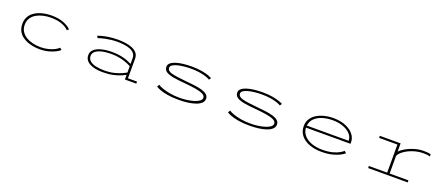

<svg xmlns="http://www.w3.org/2000/svg" viewBox="84 -1651 6432 2800"><g transform="rotate(20 3300.0 -250.5)"><path d="M585 11Q539 11 489 3Q439 -5 392 -23.2Q345 -41.5 307 -71.8Q269 -102 246.5 -146.2Q224 -190.5 224 -251Q224 -312 246.5 -356.2Q269 -400.5 307 -430.5Q345 -460.5 392 -478.5Q439 -496.5 489 -504.2Q539 -512 585 -512Q698.5 -512 777.2 -480Q856 -448 891 -408L865 -385Q830.5 -425.5 759.2 -452.2Q688 -479 585 -479Q527.5 -479 470 -466.2Q412.5 -453.5 365.2 -426.5Q318 -399.5 289.5 -356Q261 -312.5 261 -251Q261 -190.5 289.5 -147Q318 -103.5 365.2 -75.8Q412.5 -48 470 -35Q527.5 -22 585 -22Q653.5 -22 710.2 -37Q767 -52 806.2 -73.2Q845.5 -94.5 861 -113L891 -89Q875.5 -70.5 831.8 -47Q788 -23.5 724.2 -6.2Q660.5 11 585 11Z M1563 11Q1434 11 1358.5 -31.5Q1283 -74 1283 -154Q1283 -205 1322 -240.8Q1361 -276.5 1432.5 -295.2Q1504 -314 1601 -314Q1677.5 -314 1737.8 -301.5Q1798 -289 1840.5 -272Q1883 -255 1907 -242V-328Q1907 -376.5 1880.5 -406.5Q1854 -436.5 1810.2 -452.5Q1766.5 -468.5 1715 -474.2Q1663.5 -480 1613 -480Q1567.5 -480 1521 -474.2Q1474.5 -468.5 1434 -460.2Q1393.5 -452 1365 -443.8Q1336.5 -435.5 1327 -430L1308 -462Q1324.5 -469 1368.8 -481Q1413 -493 1477 -502.5Q1541 -512 1617 -512Q1674.5 -512 1732 -504.2Q1789.5 -496.5 1837.2 -477Q1885 -457.5 1914 -423.2Q1943 -389 1943 -336V-32H2084V0H1907V-72Q1886.5 -60 1840.8 -40.2Q1795 -20.5 1725.2 -4.8Q1655.5 11 1563 11ZM1577 -21Q1663.5 -21 1731.8 -38.5Q1800 -56 1845 -76.8Q1890 -97.5 1907 -108V-206Q1885 -219 1841.2 -237Q1797.5 -255 1736.2 -269Q1675 -283 1600 -283Q1515.5 -283 1452.2 -268.2Q1389 -253.5 1354 -224.8Q1319 -196 1319 -154Q1319 -105 1354.2 -75.8Q1389.5 -46.5 1448 -33.8Q1506.5 -21 1577 -21Z M2745 11Q2638 11 2563.8 -2.5Q2489.5 -16 2445 -33.8Q2400.5 -51.5 2383.5 -65L2405 -99Q2427.5 -82 2477 -64.2Q2526.5 -46.5 2595.2 -34.2Q2664 -22 2745 -22Q2802.5 -22 2860.5 -29.8Q2918.5 -37.5 2967 -52.5Q3015.5 -67.5 3044.8 -89.5Q3074 -111.5 3074 -139.5Q3074 -173 3032.8 -193.8Q2991.5 -214.5 2916.8 -227Q2842 -239.5 2741 -248Q2639 -256.5 2565.2 -269.2Q2491.5 -282 2451.8 -308Q2412 -334 2412 -383Q2412 -417 2439.5 -441.2Q2467 -465.5 2515.5 -481.2Q2564 -497 2626.8 -504.5Q2689.5 -512 2760 -512Q2852 -512 2918.2 -500Q2984.5 -488 3025 -473Q3065.5 -458 3081 -449L3059.5 -417Q3040.5 -430.5 2998.2 -445Q2956 -459.5 2895.2 -469.2Q2834.5 -479 2760 -479Q2706 -479 2652 -473.2Q2598 -467.5 2553 -455.8Q2508 -444 2481 -426Q2454 -408 2454 -383Q2454 -332 2529.2 -313.2Q2604.5 -294.5 2747 -282Q2822 -275.5 2888.8 -267Q2955.5 -258.5 3006.5 -243.8Q3057.5 -229 3086.8 -204.2Q3116 -179.5 3116 -139.5Q3116 -100 3085.8 -71.5Q3055.5 -43 3003.5 -24.8Q2951.5 -6.5 2884.8 2.2Q2818 11 2745 11Z M3845 11Q3738 11 3663.8 -2.5Q3589.5 -16 3545 -33.8Q3500.5 -51.5 3483.5 -65L3505 -99Q3527.5 -82 3577 -64.2Q3626.5 -46.5 3695.2 -34.2Q3764 -22 3845 -22Q3902.5 -22 3960.5 -29.8Q4018.5 -37.5 4067 -52.5Q4115.5 -67.5 4144.8 -89.5Q4174 -111.5 4174 -139.5Q4174 -173 4132.8 -193.8Q4091.5 -214.5 4016.8 -227Q3942 -239.5 3841 -248Q3739 -256.5 3665.2 -269.2Q3591.5 -282 3551.8 -308Q3512 -334 3512 -383Q3512 -417 3539.5 -441.2Q3567 -465.5 3615.5 -481.2Q3664 -497 3726.8 -504.5Q3789.5 -512 3860 -512Q3952 -512 4018.2 -500Q4084.5 -488 4125 -473Q4165.5 -458 4181 -449L4159.5 -417Q4140.5 -430.5 4098.2 -445Q4056 -459.5 3995.2 -469.2Q3934.5 -479 3860 -479Q3806 -479 3752 -473.2Q3698 -467.5 3653 -455.8Q3608 -444 3581 -426Q3554 -408 3554 -383Q3554 -332 3629.2 -313.2Q3704.5 -294.5 3847 -282Q3922 -275.5 3988.8 -267Q4055.5 -258.5 4106.5 -243.8Q4157.5 -229 4186.8 -204.2Q4216 -179.5 4216 -139.5Q4216 -100 4185.8 -71.5Q4155.5 -43 4103.5 -24.8Q4051.5 -6.5 3984.8 2.2Q3918 11 3845 11Z M4959 11Q4855 11 4771.5 -19.8Q4688 -50.5 4639 -110Q4590 -169.5 4590 -255Q4590 -317.5 4619.5 -365.5Q4649 -413.5 4700.8 -446Q4752.5 -478.5 4819.5 -495.2Q4886.5 -512 4961 -512Q5035 -512 5100 -494.5Q5165 -477 5214.2 -444.2Q5263.5 -411.5 5291.5 -366Q5319.5 -320.5 5319.5 -264.5Q5319.5 -261 5319.5 -254.5Q5319.5 -248 5319 -244H4628.5Q4631 -178.5 4672.8 -128.5Q4714.5 -78.5 4788 -50.2Q4861.5 -22 4959 -22Q5050.5 -22 5115 -39Q5179.5 -56 5219 -78.8Q5258.5 -101.5 5275 -119L5306 -92Q5286 -73.5 5240.8 -49.2Q5195.5 -25 5125 -7Q5054.5 11 4959 11ZM4961 -479Q4874.5 -479 4802.2 -456.5Q4730 -434 4683.8 -388.8Q4637.5 -343.5 4630 -276H5278V-280Q5278 -337 5235.8 -382Q5193.5 -427 5121.8 -453Q5050 -479 4961 -479Z M5682 0V-32H5966V-468H5682V-500H6004V-371.5Q6036.5 -407 6093.5 -439.2Q6150.5 -471.5 6220.5 -491.8Q6290.5 -512 6361.5 -512Q6407.5 -512 6430 -508.8Q6452.5 -505.5 6470.5 -500V-467Q6452.5 -472.5 6430.2 -475.8Q6408 -479 6364 -479Q6307 -479 6249 -464.5Q6191 -450 6140 -425Q6089 -400 6053 -368.8Q6017 -337.5 6004 -304V-32H6296V0Z"/></g></svg>

Font: Trispace Expanded Thin
Style: Regular
Weight: 100
Width: 7
Designer: Tyler Finck
Foundry: Etcetera Type Company
Version: Version 1.210; ttfautohint (v1.8.3)